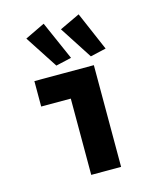

<svg xmlns="http://www.w3.org/2000/svg" viewBox="-117 -874 796 958"><g transform="rotate(-15 281.0 -395.0)"><path d="M234.4 0V-525.4H388.7V0ZM81.5 -394V-525.4H388.7V-394ZM385.7 -571.8 276.4 -740.7 380.9 -790 466.8 -590.3ZM207.5 -571.8 97.7 -740.7 200.2 -790 288.1 -590.3Z"/></g></svg>

Font: Reddit Mono ExtraBold
Style: Regular
Weight: 800
Monospace: yes
Designer: Stephen Hutchings
Foundry: Reddit
Version: Version 1.014